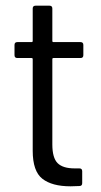

<svg xmlns="http://www.w3.org/2000/svg" viewBox="-20 -654 355 675"><path d="M263 -450H168Q164 -450 164 -446V-146Q164 -99 182.5 -80.5Q201 -62 242 -62H259Q269 -62 269 -52V-10Q269 0 259 0L228 1Q163 1 129 -25.5Q95 -52 95 -124V-446Q95 -450 91 -450H41Q31 -450 31 -460V-496Q31 -506 41 -506H91Q95 -506 95 -510V-624Q95 -634 105 -634H154Q164 -634 164 -624V-510Q164 -506 168 -506H263Q273 -506 273 -496V-460Q273 -450 263 -450Z"/></svg>

Font: Barlow Semi Condensed
Style: Regular
Weight: 400
Width: 4
Designer: Jeremy Tribby
Foundry: Tribby Type
Version: Version 1.408;December 10, 2018;FontCreator 11.5.0.2430 64-b